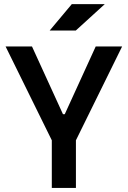

<svg xmlns="http://www.w3.org/2000/svg" viewBox="-20 -921 626 941"><path d="M233.9 0V-233.4L7.3 -693.4H136.7L288.6 -361.3H297.4L449.2 -693.4H578.6L352.1 -233.4V0ZM223.6 -771.5 332 -900.9H493.7L351.6 -771.5Z"/></svg>

Font: Cascadia Code SemiBold
Style: Regular
Weight: 600
Monospace: yes
Designer: Aaron Bell
Foundry: Saja Typeworks
Version: Version 2404.023; ttfautohint (v1.8.4)